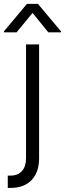

<svg xmlns="http://www.w3.org/2000/svg" viewBox="-60 -756 330 976"><path d="M138.7 -530.3V48.8Q138.7 119.1 100.6 159.2Q62.5 199.2 -5.9 199.2H-20.5V136.7H-6.8Q30.8 136.7 51.5 113.5Q72.3 90.3 72.3 48.8V-530.3ZM105.5 -690.4 24.4 -591.8H-40V-596.7L77.1 -736.3H132.8L250 -596.7V-591.8H185.5Z"/></svg>

Font: Pretendard JP Light
Style: Regular
Weight: 300
Designer: Base glyphs from Inter by Rasmus Andersson; Hangeul glyphs from Noto Sans CJK(Source Han Sans) by Jang Soo-young and Kan
Foundry: Kil Hyung-jin
Version: Version 1.309